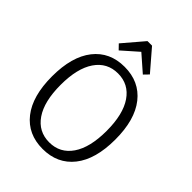

<svg xmlns="http://www.w3.org/2000/svg" viewBox="-271 -1103 1253 1253"><g transform="rotate(45 355.0 -477.0)"><path d="M62 -365Q62 -547 139.5 -645.5Q217 -744 353.5 -744Q490 -744 568 -645.5Q646 -547 646 -365Q646 -183 568 -84.5Q490 14 353.5 14Q217 14 139.5 -84.5Q62 -183 62 -365ZM566 -365Q566 -518 509.5 -600.5Q453 -683 353.5 -683Q254 -683 197.5 -600.5Q141 -518 141 -365Q141 -212 197.5 -129.5Q254 -47 353.5 -47Q453 -47 509.5 -129.5Q566 -212 566 -365ZM505 -825 473 -792 361 -890 250 -792 218 -825 340 -968H382Z"/></g></svg>

Font: Fauna One
Style: Regular
Weight: 400
Version: Version 1.001